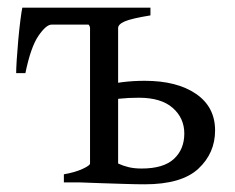

<svg xmlns="http://www.w3.org/2000/svg" viewBox="-20 -474 612 499"><path d="M114 -410Q100 -410 80 -381Q60 -352 46 -284H22Q22 -295 23.5 -319Q25 -343 27.5 -370.5Q30 -398 33 -421.5Q36 -445 38 -454H281L244 -410ZM371 -434Q322 -426 304.5 -418.5Q287 -411 287 -401V-30Q287 -25 302.5 -21.5Q318 -18 346 -16V0H146V-21Q175 -26 194.5 -35Q214 -44 214 -49V-401Q214 -412 193.5 -420.5Q173 -429 146 -434V-454H371ZM186 0 287 -49Q300 -43 314.5 -39.5Q329 -36 348 -36Q405 -36 432 -61Q459 -86 459 -127Q459 -167 429 -193.5Q399 -220 341 -220Q313 -220 290.5 -217.5Q268 -215 252 -212L248 -252Q270 -257 298 -260.5Q326 -264 356 -264Q440 -264 489.5 -230Q539 -196 539 -135Q539 -76 495.5 -35.5Q452 5 356 5Q335 5 303.5 4Q272 3 240.5 2Q209 1 186 0Z"/></svg>

Font: ChillKai
Style: Regular
Weight: 400
Designer: ChillType
Foundry: 寒蝉字型
Version: Version 2.000